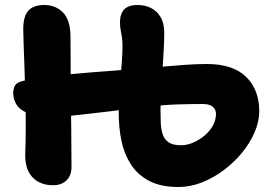

<svg xmlns="http://www.w3.org/2000/svg" viewBox="-20 -729 1082 768"><path d="M694 19Q622 19 575.5 -6Q529 -31 502.5 -73Q476 -115 465.5 -167Q455 -219 455 -274Q455 -312 457.5 -348Q460 -384 462.5 -418Q465 -452 467.5 -484Q470 -516 470 -545Q470 -571 465 -595Q460 -619 460 -641Q460 -673 476.5 -691Q493 -709 531 -709Q560 -709 584 -697Q608 -685 622.5 -660.5Q637 -636 637 -598Q637 -565 634.5 -523.5Q632 -482 629.5 -439Q627 -396 624.5 -357.5Q622 -319 622 -291Q622 -264 623 -238.5Q624 -213 630.5 -192.5Q637 -172 654 -160Q671 -148 704 -148Q728 -148 752.5 -158.5Q777 -169 798 -186.5Q819 -204 831.5 -226.5Q844 -249 844 -274Q844 -290 831.5 -301.5Q819 -313 791 -313Q748 -313 694.5 -311.5Q641 -310 567 -302Q542 -299 502.5 -294Q463 -289 417.5 -283.5Q372 -278 328 -273Q284 -268 248.5 -264.5Q213 -261 195 -261Q132 -261 97 -274Q62 -287 47.5 -308.5Q33 -330 33 -355Q33 -374 39.5 -386Q46 -398 67 -404Q101 -413 158 -420.5Q215 -428 281 -434Q347 -440 410.5 -444.5Q474 -449 520 -453Q568 -457 618.5 -461.5Q669 -466 718 -469.5Q767 -473 807 -473Q912 -473 964.5 -421.5Q1017 -370 1017 -284Q1017 -243 998.5 -200Q980 -157 948 -118Q916 -79 874.5 -48Q833 -17 787 1Q741 19 694 19ZM191 12Q158 12 132 -2.5Q106 -17 92.5 -46Q79 -75 81 -119Q83 -161 83 -218Q83 -275 81.5 -337Q80 -399 78 -455.5Q76 -512 74.5 -554Q73 -596 73 -612Q73 -664 93.5 -686.5Q114 -709 157 -709Q203 -709 232.5 -678.5Q262 -648 262 -580Q262 -483 263 -388.5Q264 -294 265 -210.5Q266 -127 266 -61Q266 -27 246 -7.5Q226 12 191 12Z"/></svg>

Font: Shantell Sans ExtraBold
Style: Regular
Weight: 800
Designer: Stephen Nixon, Anya Danilova, Shantell Martin
Foundry: Arrow Type
Version: Version 1.011;[c5ecc13dd]